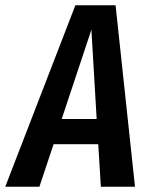

<svg xmlns="http://www.w3.org/2000/svg" viewBox="-59 -711 569 731"><path d="M325 0 315 -162H145L91 0H-39L228 -691H381L455 0ZM176 -258H309L289 -598Z"/></svg>

Font: Fira Sans Extra Condensed Medium
Style: Italic
Weight: 500
Width: 3
Italic angle: -8°
Designer: Carrois Corporate & Edenspiekermann AG
Foundry: Carrois Corporate GbR & Edenspiekermann AG
Version: Version 4.203